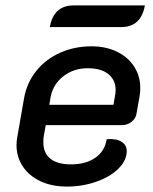

<svg xmlns="http://www.w3.org/2000/svg" viewBox="-20 -680 566 709"><path d="M41 -144Q41 -160 44 -175L69 -318Q79 -374 113.5 -417.5Q148 -461 201.5 -485Q255 -509 318 -509Q371 -509 412 -489Q453 -469 475.5 -434Q498 -399 498 -354Q498 -339 495 -322L484 -260Q481 -242 465.5 -230Q450 -218 431 -218H149L142 -180Q140 -171 140 -155Q140 -115 166 -94Q192 -73 242 -73Q297 -73 332 -97.5Q367 -122 374 -166Q408 -169 428 -157Q448 -145 448 -122Q448 -88 417.5 -57.5Q387 -27 335.5 -9Q284 9 227 9Q172 9 130 -10.5Q88 -30 64.5 -65Q41 -100 41 -144ZM399 -293 404 -322Q407 -336 407 -347Q407 -385 380 -406.5Q353 -428 304 -428Q252 -428 214 -398.5Q176 -369 167 -322L162 -293ZM252 -660H515Q501 -580 427 -580H164Q178 -660 252 -660Z"/></svg>

Font: K2D Medium
Style: Italic
Weight: 500
Italic angle: -10°
Designer: Katatrad Aksorn Co.,Ltd.
Foundry: Cadson Demak Co.,Ltd.
Version: Version 1.000; ttfautohint (v1.6)